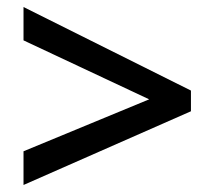

<svg xmlns="http://www.w3.org/2000/svg" viewBox="-20 -635 611 547"><path d="M524 -318V-377L47 -615V-520L405 -352L47 -204V-108Z"/></svg>

Font: OpenSansMMV
Style: Semibold
Weight: 600
Designer: Steve Matteson
Foundry: Ascender Corporation
Version: Version 6.000